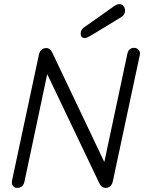

<svg xmlns="http://www.w3.org/2000/svg" viewBox="-20 -909 702 935"><path d="M394 -724Q373 -724 373 -745Q373 -763 387 -774L527 -873Q548 -889 560 -889Q574 -889 581.5 -879.5Q589 -870 589 -857Q589 -838 571 -826L423 -736Q403 -724 394 -724ZM64 6Q50 6 43 -4Q36 -14 38 -27L170 -645Q178 -675 206 -675Q224 -675 234 -654L488 -120L600 -646Q606 -676 634 -676Q647 -676 655.5 -665.5Q664 -655 661 -642L529 -24Q521 6 494 6Q475 6 464 -16L210 -548L99 -24Q92 6 64 6Z"/></svg>

Font: Comic Neue
Style: Italic
Weight: 400
Italic angle: -12°
Designer: Craig Rozynski
Foundry: Craig Rozynski
Version: Version 2.003